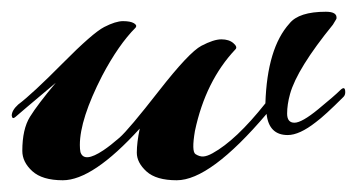

<svg xmlns="http://www.w3.org/2000/svg" viewBox="-42 -299 608 327"><path d="M452 -139Q447 -121 447 -105.5Q447 -90 459.5 -90Q472 -90 500 -113Q528 -136 537 -145Q546 -154 546 -142Q546 -137 543 -134Q511 -102 496 -91Q468 -69 448 -69Q416 -69 412 -105Q316 8 259 8Q224 8 207.5 -7Q191 -22 191 -39Q191 -56 196 -80Q116 8 65 8Q30 8 13 -7.5Q-4 -23 -4 -42Q-4 -79 9 -100Q22 -121 53 -158Q-10 -105 -15.5 -100Q-21 -95 -22 -102Q-22 -111 -11 -121Q13 -139 64.5 -191Q116 -243 135.5 -253Q155 -263 167.5 -263Q180 -263 186 -259.5Q192 -256 189 -252Q160 -223 132 -170Q94 -96 94 -52Q94 -45 95 -40Q101 -21 134 -43Q146 -51 161.5 -64.5Q177 -78 228.5 -144Q280 -210 301 -221Q322 -232 335 -232Q348 -232 355.5 -225.5Q363 -219 359 -215Q308 -161 290 -76Q284 -41 291 -36.5Q298 -32 304.5 -32.5Q311 -33 320 -38Q360 -60 410 -123Q413 -217 451 -259Q467 -279 513 -279Q533 -279 531 -267L525 -257Q464 -182 452 -139Z"/></svg>

Font: Arizonia
Style: Regular
Weight: 400
Designer: Robert E. Leuschke
Foundry: Robert E. Leuschke
Version: Version 1.003